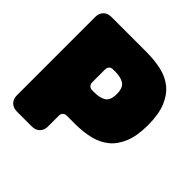

<svg xmlns="http://www.w3.org/2000/svg" viewBox="-183 -854 1015 1015"><g transform="rotate(45 324.0 -346.5)"><path d="M199 7Q226 7 242.5 -9.5Q259 -26 259 -53V-134Q259 -148 267 -156Q275 -164 289 -164H349Q409 -164 460 -176Q511 -188 548 -218Q585 -248 606.5 -300Q628 -352 628 -432Q628 -513 606.5 -565Q585 -617 548 -647Q511 -677 460 -688.5Q409 -700 349 -700H86Q59 -700 42.5 -683.5Q26 -667 26 -640V-53Q26 -26 42.5 -9.5Q59 7 86 7ZM259 -480Q259 -494 267 -502Q275 -510 289 -510H306Q348 -510 371.5 -494Q395 -478 395 -432Q395 -386 371.5 -370Q348 -354 306 -354H289Q275 -354 267 -362.5Q259 -371 259 -384Z"/></g></svg>

Font: Bolota
Style: Bold
Weight: 240
Designer: Gabriel Pang
Version: Version 1.000